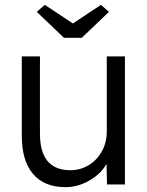

<svg xmlns="http://www.w3.org/2000/svg" viewBox="-20 -762 609 793"><path d="M70 -202V-529H145V-210Q145 -59 271 -59Q312 -59 346.5 -80Q381 -101 401 -137.5Q421 -174 421 -219V-529H496V0H422L420 -85Q396 -43 348.5 -16Q301 11 250 11Q163 11 116.5 -43.5Q70 -98 70 -202ZM281 -665 397 -742 430 -713 318 -606H244L132 -713L165 -742Z"/></svg>

Font: Lexend HM
Style: Regular
Weight: 400
Designer: Bonnie Shaver-Troup, Thomas Jockin, Octavio Pardo
Foundry: Lexend
Version: Version 1.091